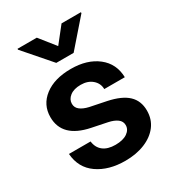

<svg xmlns="http://www.w3.org/2000/svg" viewBox="-184 -852 875 968"><g transform="rotate(-30 254.0 -368.5)"><path d="M466.8 -354.5H347.2Q346.7 -388.2 321 -410.4Q295.4 -432.6 254.4 -432.6Q214.4 -432.6 191.4 -414.8Q168.5 -397 168.5 -371.6Q168.5 -349.1 186.3 -335.2Q204.1 -321.3 235.8 -314L329.6 -294.9Q406.7 -278.8 443.1 -244.4Q479.5 -210 479.5 -153.3Q479.5 -102.5 451.2 -65.4Q422.9 -28.3 373 -8.1Q323.2 12.2 258.8 12.2Q163.1 12.2 99.4 -32.2Q35.6 -76.7 29.3 -160.2H155.3Q159.7 -123 185.5 -102.8Q211.4 -82.5 256.3 -82.5Q300.3 -82.5 325.2 -99.6Q350.1 -116.7 350.1 -143.1Q350.1 -165.5 331.5 -179.4Q313 -193.4 280.3 -200.2L191.9 -218.3Q41 -249 41 -367.2Q41 -439 98.1 -482.9Q155.3 -526.9 251.5 -526.9Q346.2 -526.9 405.5 -480.5Q464.8 -434.1 466.8 -354.5ZM182.1 -749 254.4 -658.2 326.2 -749H439V-743.7L304.7 -589.8H203.6L69.8 -743.7V-749Z"/></g></svg>

Font: Inter Display Semi Bold
Style: Regular
Weight: 600
Designer: Rasmus Andersson
Foundry: rsms
Version: Version 4.000;git-37864ae